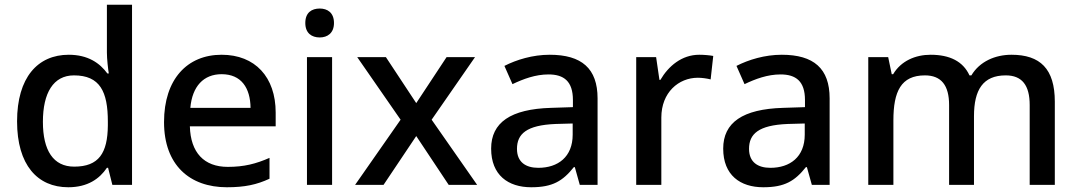

<svg xmlns="http://www.w3.org/2000/svg" viewBox="-20 -846 4549 810"><path d="M268 -56C350 -56 400 -92 431 -138H436L454 -66H537V-826H431V-624C431 -597 436 -554 439 -536H433C401 -580 351 -615 270 -615C139 -615 52 -519 52 -334C52 -150 138 -56 268 -56ZM293 -143C205 -143 161 -211 161 -332C161 -454 205 -528 292 -528C402 -528 435 -459 435 -333V-317C434 -200 397 -143 293 -143Z M915 -615C770 -615 672 -512 672 -331C672 -150 780 -56 937 -56C1013 -56 1063 -67 1117 -92V-180C1060 -155 1010 -142 941 -142C841 -142 784 -202 781 -313H1143V-371C1143 -521 1056 -615 915 -615ZM915 -533C998 -533 1036 -475 1037 -391H783C791 -482 839 -533 915 -533Z M1329 -810C1295 -810 1268 -793 1268 -749C1268 -706 1295 -688 1329 -688C1361 -688 1389 -706 1389 -749C1389 -793 1361 -810 1329 -810ZM1381 -605H1275V-66H1381Z M1670 -341 1478 -66H1598L1736 -272L1873 -66H1993L1801 -341L1984 -605H1864L1736 -411L1608 -605H1487Z M2299 -615C2227 -615 2159 -594 2108 -568L2142 -491C2188 -513 2239 -532 2294 -532C2359 -532 2397 -503 2397 -424V-394L2305 -391C2134 -386 2052 -329 2052 -219C2052 -107 2124 -56 2221 -56C2311 -56 2354 -82 2401 -141H2405L2426 -66H2501V-431C2501 -557 2434 -615 2299 -615ZM2324 -323 2396 -325V-278C2396 -184 2334 -138 2251 -138C2198 -138 2161 -162 2161 -218C2161 -281 2201 -318 2324 -323Z M2930 -615C2856 -615 2800 -567 2766 -509H2762L2748 -605H2664V-66H2770V-350C2770 -456 2843 -518 2924 -518C2941 -518 2963 -515 2978 -511L2989 -610C2973 -613 2949 -615 2930 -615Z M3278 -615C3206 -615 3138 -594 3087 -568L3121 -491C3167 -513 3218 -532 3273 -532C3338 -532 3376 -503 3376 -424V-394L3284 -391C3113 -386 3031 -329 3031 -219C3031 -107 3103 -56 3200 -56C3290 -56 3333 -82 3380 -141H3384L3405 -66H3480V-431C3480 -557 3413 -615 3278 -615ZM3303 -323 3375 -325V-278C3375 -184 3313 -138 3230 -138C3177 -138 3140 -162 3140 -218C3140 -281 3180 -318 3303 -323Z M4247 -615C4179 -615 4113 -587 4078 -528H4070C4043 -587 3987 -615 3906 -615C3842 -615 3781 -589 3748 -533H3742L3727 -605H3643V-66H3749V-338C3749 -460 3781 -528 3882 -528C3951 -528 3984 -486 3984 -403V-66H4089V-356C4089 -467 4127 -528 4223 -528C4292 -528 4324 -486 4324 -403V-66H4430V-417C4430 -556 4368 -615 4247 -615Z"/></svg>

Font: Noto Sans Malayalam UI Medium
Style: Regular
Weight: 500
Designer: Jelle Bosma - Monotype Design Team
Foundry: Monotype Imaging Inc.
Version: Version 2.104